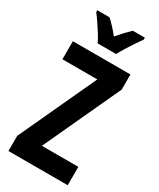

<svg xmlns="http://www.w3.org/2000/svg" viewBox="-232 -1005 892 1077"><g transform="rotate(30 214.0 -466.5)"><path d="M407 0H23V-98L254 -597H28V-714H401V-616L171 -119H407ZM154 -773Q146 -793 129 -820Q112 -847 93.5 -874.5Q75 -902 60 -921V-933H139Q156 -918 175 -897.5Q194 -877 214 -852Q237 -879 254.5 -897.5Q272 -916 290 -933H368V-921Q354 -901 336 -874.5Q318 -848 301.5 -821Q285 -794 274 -773Z"/></g></svg>

Font: Noto Sans Khmer ExtraCondensed
Style: Bold
Weight: 700
Width: 2
Designer: Danh Hong and the Monotype Design Team
Foundry: Monotype Imaging Inc.
Version: Version 2.004